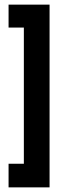

<svg xmlns="http://www.w3.org/2000/svg" viewBox="-20 -727 272 829"><path d="M194 82H17V-20H83V-608H17V-707H194Z"/></svg>

Font: Blinker ExtraBold
Style: Regular
Weight: 800
Designer: Juergen Huber
Foundry: supertype
Version: Version 1.017;hotconv 1.0.117;makeotfexe 2.5.65602